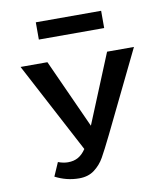

<svg xmlns="http://www.w3.org/2000/svg" viewBox="-75 -697 651 767"><g transform="rotate(-10 250.0 -313.0)"><path d="M387 -565H122V-635H387ZM491 -470 331 -141Q303 -84 287.5 -56.5Q272 -29 247 -10Q222 9 185 9Q134 9 88 -15L112 -70Q133 -62 152 -62Q176 -62 193.5 -72Q211 -82 225 -103L31 -470H140L267 -190L382 -470Z"/></g></svg>

Font: Ysabeau SC Semibold
Style: Regular
Weight: 600
Designer: Christian Thalmann (Catharsis Fonts)
Version: Version 0.003